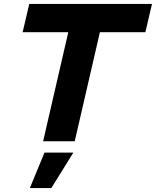

<svg xmlns="http://www.w3.org/2000/svg" viewBox="-20 -724 799 984"><path d="M759 -704 725 -559H492L363 0H201L330 -559H96L130 -704ZM356 58 243 240H133L208 58Z"/></svg>

Font: Prodigy Sans
Style: Bold Italic
Weight: 700
Italic angle: -13°
Designer: Wei Huang
Foundry: Wei Huang
Version: Version 1.003; ttfautohint (v1.8.3)